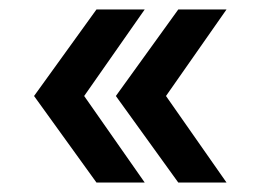

<svg xmlns="http://www.w3.org/2000/svg" viewBox="-20 -454 561 406"><path d="M184 -68 52 -251 184 -434H286L158 -251L286 -68ZM357 -68 225 -251 357 -434H459L331 -251L459 -68Z"/></svg>

Font: Instrument Sans Medium
Style: Regular
Weight: 500
Designer: Rodrigo Fuenzalida
Foundry: fragTYPE
Version: Version 1.000;gftools[0.9.28]